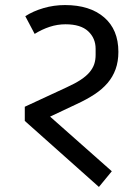

<svg xmlns="http://www.w3.org/2000/svg" viewBox="-20 -721 530 759"><path d="M78 -243V-299L244 -376Q277 -391 299 -405.5Q321 -420 334 -435.5Q347 -451 352.5 -467.5Q358 -484 358 -504V-528Q358 -570 328.5 -597.5Q299 -625 239 -625Q207 -625 176.5 -615Q146 -605 117 -587L80 -657Q111 -677 152 -689Q193 -701 237 -701Q335 -701 391.5 -652.5Q448 -604 448 -516Q448 -478 437 -447.5Q426 -417 405 -392.5Q384 -368 353.5 -348Q323 -328 284 -310L178 -260L422 -44L371 18Z"/></svg>

Font: IBM Plex Sans Devanagari Text
Style: Regular
Weight: 450
Designer: Mike Abbink, Paul van der Laan, Pieter van Rosmalen, Erin McLaughlin
Foundry: Bold Monday
Version: Version 1.1